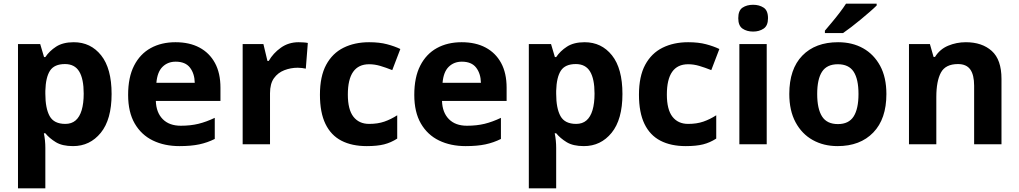

<svg xmlns="http://www.w3.org/2000/svg" viewBox="-20 -786 5551 1046"><path d="M382 -556Q474 -556 531 -484.5Q588 -413 588 -274Q588 -135 529 -62.5Q470 10 378 10Q319 10 284 -11.5Q249 -33 227 -60H219Q223 -41 225 -20.5Q227 0 227 20V240H78V-546H199L220 -475H227Q249 -508 286 -532Q323 -556 382 -556ZM334 -437Q276 -437 252.5 -401Q229 -365 227 -291V-275Q227 -196 250.5 -153.5Q274 -111 336 -111Q370 -111 392 -130Q414 -149 425 -186Q436 -223 436 -276Q436 -356 411.5 -396.5Q387 -437 334 -437Z M936 -556Q1012 -556 1066.5 -527Q1121 -498 1151 -443Q1181 -388 1181 -308V-236H829Q831 -173 866.5 -137Q902 -101 965 -101Q1018 -101 1061 -111.5Q1104 -122 1150 -144V-29Q1110 -9 1065.5 0.5Q1021 10 958 10Q876 10 813 -20.5Q750 -51 714 -113Q678 -175 678 -269Q678 -365 710.5 -428.5Q743 -492 801 -524Q859 -556 936 -556ZM937 -450Q894 -450 865.5 -422Q837 -394 832 -335H1041Q1040 -385 1015 -417.5Q990 -450 937 -450Z M1607 -556Q1618 -556 1633 -555Q1648 -554 1657 -552L1646 -412Q1639 -414 1625.5 -415.5Q1612 -417 1602 -417Q1564 -417 1529 -403.5Q1494 -390 1472.5 -360Q1451 -330 1451 -278V0H1302V-546H1415L1437 -454H1444Q1468 -496 1510 -526Q1552 -556 1607 -556Z M1978 10Q1897 10 1840 -19.5Q1783 -49 1753 -111Q1723 -173 1723 -270Q1723 -370 1757 -433Q1791 -496 1851.5 -526Q1912 -556 1991 -556Q2047 -556 2088.5 -545Q2130 -534 2161 -519L2117 -404Q2082 -418 2051.5 -427Q2021 -436 1991 -436Q1875 -436 1875 -271Q1875 -189 1905.5 -150Q1936 -111 1991 -111Q2038 -111 2074 -123.5Q2110 -136 2144 -158V-31Q2110 -9 2072.5 0.5Q2035 10 1978 10Z M2495 -556Q2571 -556 2625.5 -527Q2680 -498 2710 -443Q2740 -388 2740 -308V-236H2388Q2390 -173 2425.5 -137Q2461 -101 2524 -101Q2577 -101 2620 -111.5Q2663 -122 2709 -144V-29Q2669 -9 2624.5 0.5Q2580 10 2517 10Q2435 10 2372 -20.5Q2309 -51 2273 -113Q2237 -175 2237 -269Q2237 -365 2269.5 -428.5Q2302 -492 2360 -524Q2418 -556 2495 -556ZM2496 -450Q2453 -450 2424.5 -422Q2396 -394 2391 -335H2600Q2599 -385 2574 -417.5Q2549 -450 2496 -450Z M3165 -556Q3257 -556 3314 -484.5Q3371 -413 3371 -274Q3371 -135 3312 -62.5Q3253 10 3161 10Q3102 10 3067 -11.5Q3032 -33 3010 -60H3002Q3006 -41 3008 -20.5Q3010 0 3010 20V240H2861V-546H2982L3003 -475H3010Q3032 -508 3069 -532Q3106 -556 3165 -556ZM3117 -437Q3059 -437 3035.5 -401Q3012 -365 3010 -291V-275Q3010 -196 3033.5 -153.5Q3057 -111 3119 -111Q3153 -111 3175 -130Q3197 -149 3208 -186Q3219 -223 3219 -276Q3219 -356 3194.5 -396.5Q3170 -437 3117 -437Z M3716 10Q3635 10 3578 -19.5Q3521 -49 3491 -111Q3461 -173 3461 -270Q3461 -370 3495 -433Q3529 -496 3589.5 -526Q3650 -556 3729 -556Q3785 -556 3826.5 -545Q3868 -534 3899 -519L3855 -404Q3820 -418 3789.5 -427Q3759 -436 3729 -436Q3613 -436 3613 -271Q3613 -189 3643.5 -150Q3674 -111 3729 -111Q3776 -111 3812 -123.5Q3848 -136 3882 -158V-31Q3848 -9 3810.5 0.5Q3773 10 3716 10Z M4157 -546V0H4008V-546ZM4083 -760Q4116 -760 4140 -744.5Q4164 -729 4164 -686.8Q4164 -646 4140 -630Q4116 -614 4083 -614Q4048.7 -614 4025.4 -630Q4002 -646 4002 -686.8Q4002 -729 4025.4 -744.5Q4048.7 -760 4083 -760Z M4809 -273.7Q4809 -138 4737.5 -64Q4666 10 4543 10Q4467.1 10 4407.8 -23.1Q4348.4 -56.2 4314.2 -119.8Q4280 -183.4 4280 -274Q4280 -410 4351 -483Q4422 -556 4546 -556Q4623.4 -556 4682.2 -523Q4741 -490 4775 -427.3Q4809 -364.5 4809 -273.7ZM4432 -274Q4432 -193 4458.5 -151.5Q4485 -110 4544.9 -110Q4604 -110 4630.5 -151.5Q4657 -193 4657 -274Q4657 -355 4630.5 -395.5Q4604 -436 4544.5 -436Q4485 -436 4458.5 -395.5Q4432 -355 4432 -274ZM4756 -756Q4742 -742 4719 -722Q4696 -702 4669.5 -680Q4643 -658 4617.5 -638.5Q4592 -619 4573 -606H4474V-619Q4490 -638 4511.5 -663.5Q4533 -689 4554 -716.5Q4575 -744 4589 -766H4756Z M5242 -556Q5330 -556 5383 -508.5Q5436 -461 5436 -356V0H5287V-319Q5287 -378 5266 -407.5Q5245 -437 5199 -437Q5131 -437 5106 -390.5Q5081 -344 5081 -257V0H4932V-546H5046L5066 -476H5074Q5100 -518 5145.5 -537Q5191 -556 5242 -556Z"/></svg>

Font: Noto Sans Bassa Vah
Style: Regular
Weight: 400
Designer: Monotype Design Team
Foundry: Monotype Imaging Inc.
Version: Version 2.002